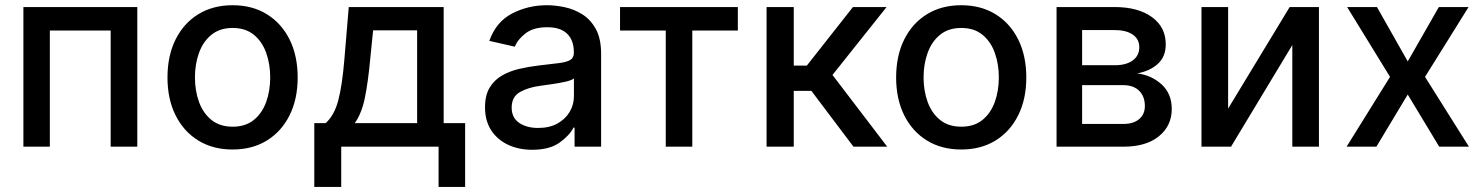

<svg xmlns="http://www.w3.org/2000/svg" viewBox="-20 -573 5795 750"><path d="M71.4 0V-545.5H516.3V0H412.3V-453.8H174.7V0Z M888.5 11Q811.8 11 754.6 -24.1Q697.4 -59.3 665.8 -122.7Q634.2 -186.1 634.2 -270.2Q634.2 -355.1 665.8 -418.7Q697.4 -482.2 754.6 -517.4Q811.8 -552.6 888.5 -552.6Q965.6 -552.6 1022.5 -517.4Q1079.5 -482.2 1111.2 -418.7Q1142.8 -355.1 1142.8 -270.2Q1142.8 -186.1 1111.2 -122.7Q1079.5 -59.3 1022.5 -24.1Q965.6 11 888.5 11ZM888.8 -78.1Q938.9 -78.1 971.4 -104.4Q1003.9 -130.7 1019.7 -174.5Q1035.5 -218.4 1035.5 -270.6Q1035.5 -322.8 1019.7 -366.8Q1003.9 -410.9 971.4 -437.3Q938.9 -463.8 888.8 -463.8Q838.8 -463.8 806.1 -437.3Q773.4 -410.9 757.5 -366.8Q741.5 -322.8 741.5 -270.6Q741.5 -218.4 757.5 -174.5Q773.4 -130.7 806.1 -104.4Q838.8 -78.1 888.8 -78.1Z M1207.7 157.3V-92H1252.1Q1285.9 -122.5 1301.3 -180.8Q1316.8 -239 1325.3 -342L1342.3 -545.5H1713.1V-92H1796.9V157.3H1693.2V0H1312.9V157.3ZM1365.8 -92H1609.4V-454.5H1437.5L1426.1 -342Q1418.3 -256 1405.7 -193Q1393.1 -130 1365.8 -92Z M2058.9 12.1Q2007.1 12.1 1965.4 -7.1Q1923.7 -26.3 1899.1 -63.4Q1874.6 -100.5 1874.6 -154.1Q1874.6 -200.6 1892.6 -230.5Q1910.5 -260.3 1940.5 -277.7Q1970.5 -295.1 2007.8 -303.8Q2045.1 -312.5 2083.8 -317.1Q2132.8 -322.8 2163.2 -326.5Q2193.5 -330.3 2207.6 -338.8Q2221.6 -347.3 2221.6 -366.5V-369Q2221.6 -415.5 2195.5 -441.1Q2169.4 -466.6 2117.9 -466.6Q2064.3 -466.6 2033.6 -443.2Q2002.8 -419.7 1991.1 -390.6L1891.3 -413.4Q1918 -487.9 1980.3 -520.2Q2042.6 -552.6 2116.5 -552.6Q2149.1 -552.6 2185.7 -544.9Q2222.3 -537.3 2254.8 -516.9Q2287.3 -496.4 2307.7 -459.2Q2328.1 -421.9 2328.1 -362.2V0H2224.4V-74.6H2220.2Q2204.9 -44 2165.8 -16Q2126.8 12.1 2058.9 12.1ZM2082 -73.2Q2126.4 -73.2 2157.7 -90.6Q2188.9 -108 2205.4 -136.2Q2221.9 -164.4 2221.9 -196.7V-267Q2214.5 -259.6 2189.3 -253.9Q2164.1 -248.2 2136 -244.3Q2108 -240.4 2090.6 -237.9Q2044.4 -231.9 2011.5 -213.6Q1978.7 -195.3 1978.7 -152.7Q1978.7 -113.3 2007.8 -93.2Q2036.9 -73.2 2082 -73.2Z M2402 -453.8V-545.5H2862.2V-453.8H2684.3V0H2580.6V-453.8Z M2974.4 0V-545.5H3080.6V-316.8H3131.7L3311.8 -545.5H3443.2L3231.9 -280.2L3445.7 0H3313.9L3149.5 -218H3080.6V0Z M3734.7 11Q3658 11 3600.9 -24.1Q3543.7 -59.3 3512.1 -122.7Q3480.5 -186.1 3480.5 -270.2Q3480.5 -355.1 3512.1 -418.7Q3543.7 -482.2 3600.9 -517.4Q3658 -552.6 3734.7 -552.6Q3811.8 -552.6 3868.8 -517.4Q3925.8 -482.2 3957.4 -418.7Q3989 -355.1 3989 -270.2Q3989 -186.1 3957.4 -122.7Q3925.8 -59.3 3868.8 -24.1Q3811.8 11 3734.7 11ZM3735.1 -78.1Q3785.2 -78.1 3817.6 -104.4Q3850.1 -130.7 3865.9 -174.5Q3881.7 -218.4 3881.7 -270.6Q3881.7 -322.8 3865.9 -366.8Q3850.1 -410.9 3817.6 -437.3Q3785.2 -463.8 3735.1 -463.8Q3685 -463.8 3652.3 -437.3Q3619.7 -410.9 3603.7 -366.8Q3587.7 -322.8 3587.7 -270.6Q3587.7 -218.4 3603.7 -174.5Q3619.7 -130.7 3652.3 -104.4Q3685 -78.1 3735.1 -78.1Z M4107.2 0V-545.5H4333.5Q4425.8 -545.5 4479.8 -506.2Q4533.7 -467 4533.7 -399.9Q4533.7 -351.9 4503.2 -323.9Q4472.7 -295.8 4422.2 -286.2Q4476.9 -279.8 4517 -243.8Q4557.2 -207.7 4557.2 -147Q4557.2 -82 4507.3 -41Q4457.4 0 4367.9 0ZM4207 -88.8H4367.9Q4407.3 -88.8 4429.7 -107.6Q4452.1 -126.4 4452.1 -158.7Q4452.1 -196.7 4429.7 -218.6Q4407.3 -240.4 4367.9 -240.4H4207ZM4207 -318.2H4334.5Q4379.3 -318.2 4404.8 -337Q4430.4 -355.8 4430.4 -388.5Q4430.4 -420.1 4404.7 -437.9Q4378.9 -455.6 4333.5 -455.6H4207Z M4777.3 -148.8 5017.8 -545.5H5132.1V0H5028.1V-397L4788.7 0H4673.3V-545.5H4777.3Z M5358.7 -545.5 5479 -333.1 5600.5 -545.5H5716.6L5546.5 -272.7L5718 0H5601.9L5479 -203.8L5356.5 0H5240.1L5409.8 -272.7L5242.2 -545.5Z"/></svg>

Font: Inter UI Medium
Style: Regular
Weight: 500
Designer: Rasmus Andersson
Foundry: rsms
Version: 3.2;8d6f07862